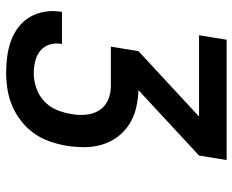

<svg xmlns="http://www.w3.org/2000/svg" viewBox="-88 -472 775 640"><g transform="rotate(90 300.0 -152.5)"><path d="M224 215Q196 215 169 211.5Q142 208 117 199Q92 190 71 174Q50 158 37 135.5Q24 113 19.5 86Q15 59 20 31Q20 31 20 30.5Q20 30 20 29H127Q127 29 127 29.5Q127 30 127 30Q123 51 129 70Q135 89 149.5 101Q164 113 184 118Q204 123 224 123Q248 123 272.5 115Q297 107 316.5 89.5Q336 72 346 48.5Q356 25 360 1Q365 -24 363 -49Q361 -74 349 -94Q337 -114 315 -124Q293 -134 268 -134H136L151 -226L369 -428H98L113 -520H514L499 -428L281 -226Q312 -225 341 -218Q370 -211 394.5 -195.5Q419 -180 436.5 -156.5Q454 -133 462.5 -105Q471 -77 471 -46Q471 -15 466 16Q461 44 451.5 71Q442 98 425 122Q408 146 384.5 164.5Q361 183 334 194.5Q307 206 279 210.5Q251 215 224 215Z"/></g></svg>

Font: Iosevka SS04 Semibold Extended
Style: Italic
Weight: 600
Width: 7
Italic angle: -9°
Monospace: yes
Designer: Belleve Invis
Foundry: Belleve Invis
Version: Version 19.0.0; ttfautohint (v1.8.4)